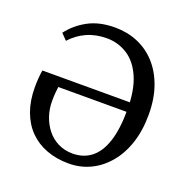

<svg xmlns="http://www.w3.org/2000/svg" viewBox="-125 -803 912 935"><g transform="rotate(20 330.5 -335.0)"><path d="M47 -278Q47 -303 49 -328Q51 -353 54 -367H548L549 -318H154Q152 -301 150.5 -284.5Q149 -268 149 -243Q149 -202 161.5 -165.5Q174 -129 197 -100Q220 -71 254 -54Q288 -37 329 -37Q386 -37 426 -68.5Q466 -100 487 -164.5Q508 -229 508 -330Q508 -431 479.5 -496Q451 -561 402.5 -591.5Q354 -622 296 -622Q239 -622 192.5 -601Q146 -580 112 -542L82 -573Q120 -623 177.5 -654Q235 -685 316 -685Q379 -685 433 -662.5Q487 -640 527.5 -596Q568 -552 591 -488Q614 -424 614 -341Q614 -259 592 -193Q570 -127 530.5 -80.5Q491 -34 439.5 -9.5Q388 15 328 15Q265 15 213 -4.5Q161 -24 124 -61.5Q87 -99 67 -154Q47 -209 47 -278Z"/></g></svg>

Font: Source Serif 4 18pt
Style: Regular
Weight: 400
Designer: Frank Grießhammer
Foundry: Adobe Systems Incorporated
Version: Version 4.004;hotconv 1.0.116;makeotfexe 2.5.65601